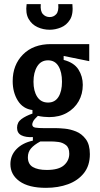

<svg xmlns="http://www.w3.org/2000/svg" viewBox="-20 -740 481 923"><path d="M201 163Q118 163 74 131.5Q30 100 30 49Q30 7 59 -23Q88 -53 138 -64V-81Q104 -79 83 -89.5Q62 -100 62 -126Q62 -152 83 -167.5Q104 -183 136 -194V-211Q90 -217 65.5 -256.5Q41 -296 41 -350Q41 -428 90.5 -478Q140 -528 225 -528H409V-446L286 -471V-452Q336 -439 357 -406Q378 -373 378 -332Q378 -288 358 -253Q338 -218 301.5 -197.5Q265 -177 216 -177Q205 -177 190 -178.5Q175 -180 162 -183Q145 -167 140 -157.5Q135 -148 135 -142Q135 -129 150 -126.5Q165 -124 193 -124H251Q265 -124 291.5 -121.5Q318 -119 345.5 -108Q373 -97 392.5 -71Q412 -45 412 1Q412 56 383.5 92Q355 128 307.5 145.5Q260 163 201 163ZM211 -247Q244 -247 261 -274Q278 -301 278 -347Q278 -394 261 -422Q244 -450 211 -450Q177 -450 159 -421Q141 -392 141 -347Q141 -302 159 -274.5Q177 -247 211 -247ZM205 77Q262 77 287.5 54.5Q313 32 313 -1Q313 -30 297 -42.5Q281 -55 261 -57.5Q241 -60 227 -60H174Q144 -44 129 -26.5Q114 -9 114 16Q114 49 138 63Q162 77 205 77ZM108 -720H176Q173 -687 186 -672.5Q199 -658 219 -658Q238 -658 250.5 -672Q263 -686 260 -720H328Q333 -672 316.5 -645.5Q300 -619 273 -608Q246 -597 219 -597Q188 -597 160.5 -609.5Q133 -622 117.5 -649Q102 -676 108 -720Z"/></svg>

Font: Bricolage Grotesque 10pt Condensed Medium
Style: Regular
Weight: 500
Width: 3
Designer: Mathieu Triay
Foundry: Atelier Triay
Version: Version 1.000; ttfautohint (v1.8.4.7-5d5b);gftools[0.9.32]